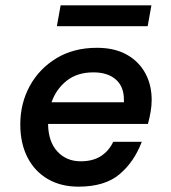

<svg xmlns="http://www.w3.org/2000/svg" viewBox="-20 -687 640 719"><path d="M274 12Q208 12 159 -16.5Q110 -45 83 -97.5Q56 -150 56 -221Q56 -300 91.5 -365Q127 -430 191.5 -469Q256 -508 343 -508Q409 -508 454.5 -482.5Q500 -457 524 -413Q548 -369 548 -313Q548 -291 544 -268Q540 -245 534 -223H160Q161 -156 195 -119.5Q229 -83 282 -83Q328 -83 358 -102.5Q388 -122 404 -156H511Q482 -80 427 -34Q372 12 274 12ZM330 -416Q269 -416 229.5 -384.5Q190 -353 173 -304H444V-314Q444 -363 413.5 -389.5Q383 -416 330 -416ZM193 -589 207 -667H547L533 -589Z"/></svg>

Font: DM Mono Medium
Style: Italic
Weight: 500
Italic angle: -10°
Designer: Colophon Foundry
Foundry: Colophon Foundry
Version: Version 1.000; ttfautohint (v1.8.2.53-6de2)